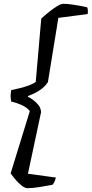

<svg xmlns="http://www.w3.org/2000/svg" viewBox="-20 -820 482 1010"><path d="M124 170Q112 170 95.5 157.5Q79 145 63.5 127Q48 109 36 92L137 -236Q121 -256 90.5 -269Q60 -282 40 -285Q37 -293 36 -308.5Q35 -324 39 -346Q58 -350 83 -356Q108 -362 131.5 -370.5Q155 -379 168 -389L197 -722Q215 -739 237.5 -757Q260 -775 280.5 -787.5Q301 -800 313 -800Q332 -800 354 -797Q376 -794 398 -790Q420 -786 438 -782Q441 -778 442 -767.5Q443 -757 441 -746L287 -726L232 -388Q215 -362 187 -344Q159 -326 127 -315V-311Q138 -306 154 -294.5Q170 -283 182.5 -267Q195 -251 196 -230L127 94L274 114Q270 130 265 139Q260 148 256 152Q226 158 188 164Q150 170 124 170Z"/></svg>

Font: Texturina 12pt Medium
Style: Italic
Weight: 500
Italic angle: -11°
Designer: Guillermo Torres Carreño
Foundry: Omnibus-Type
Version: Version 1.002